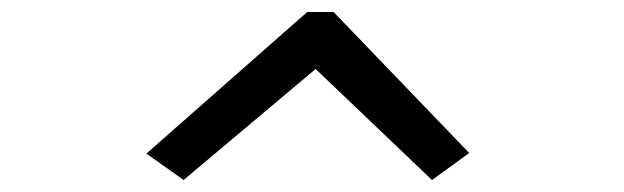

<svg xmlns="http://www.w3.org/2000/svg" viewBox="-20 -643 1040 320"><path d="M286 -343 506 -528 700 -343 762 -388 536 -623H492L224 -387Z"/></svg>

Font: Inconsolata UltraExpanded
Style: Regular
Weight: 400
Width: 9
Monospace: yes
Designer: Raph Levien, Cyreal, Brenton Simpson
Foundry: Raph Levien, Cyreal, Google
Version: Version 3.100